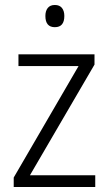

<svg xmlns="http://www.w3.org/2000/svg" viewBox="-20 -750 436 770"><path d="M362 0H35V-38L295 -485H54V-532H359V-491L100 -47H362ZM200 -730Q219 -730 228.5 -718Q238 -706 238 -686Q238 -641 200 -641Q162 -641 162 -686Q162 -706 171.5 -718Q181 -730 200 -730Z"/></svg>

Font: Noto Sans Tamil SemiCondensed Light
Style: Regular
Weight: 300
Width: 4
Designer: Jelle Bosma - Monotype Design Team
Foundry: Monotype Imaging Inc.
Version: Version 2.004; ttfautohint (v1.8.4.7-5d5b)